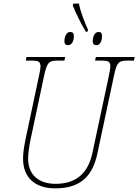

<svg xmlns="http://www.w3.org/2000/svg" viewBox="-20 -1028 762 1058"><path d="M453 -853H462L465 -864C445 -908 423 -965 415 -1008H384L381 -998C397 -957 425 -900 453 -853ZM355 -779C376 -779 387 -802 387 -829C387 -846 379 -852 367 -852C345 -852 335 -824 335 -801C335 -785 343 -779 355 -779ZM511 -779C532 -779 542 -802 542 -829C542 -846 535 -852 523 -852C501 -852 491 -824 491 -801C491 -785 499 -779 511 -779ZM285 10C434 10 493 -69 517 -184L607 -606C623 -683 632 -694 682 -694H718L722 -714H508L504 -694H542C575 -694 588 -689 588 -663C588 -650 584 -632 579 -606L489 -184C469 -94 418 -15 286 -15C189 -15 135 -69 135 -153C135 -176 139 -216 149 -262L222 -606C239 -683 247 -694 297 -694H335L339 -714H126L122 -694H157C190 -694 203 -689 203 -663C203 -650 200 -632 194 -606L121 -262C112 -220 107 -181 107 -154C107 -51 171 10 285 10Z"/></svg>

Font: Noto Serif SemiCondensed Thin
Style: Italic
Weight: 100
Width: 4
Italic angle: -12°
Designer: Monotype Design Team
Foundry: Monotype Imaging Inc.
Version: Version 2.013